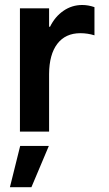

<svg xmlns="http://www.w3.org/2000/svg" viewBox="-20 -538 447 785"><path d="M61.5 -503.9H180.7V-428.7H184.6Q204.6 -469.7 239.3 -493.7Q273.9 -517.6 316.4 -517.6Q340.8 -517.6 366.2 -508.8V-393.6Q337.9 -402.3 308.6 -402.3Q247.6 -402.3 214.4 -358.9Q181.2 -315.4 180.7 -235.4V0H61.5ZM108.4 227.5H20.5L62.5 58.6H179.7Z"/></svg>

Font: Wanted Sans SemiBold
Style: Regular
Weight: 600
Designer: Original Design by Kil Hyung-jin and Kang Hanbin, Wanted Lab, Inc; Hangeul from Source Han Sans by Jang Soo-young and Ka
Foundry: Wanted Lab, Inc.
Version: Version 1.003